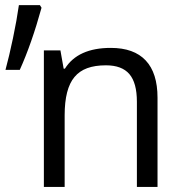

<svg xmlns="http://www.w3.org/2000/svg" viewBox="-20 -734 719 754"><path d="M152.3 -536.1H217.3L230 -464.4H234.9Q286.1 -545.9 415 -545.9Q505.9 -545.9 552.2 -496.6Q598.6 -447.3 598.6 -350.1V0H517.6V-334.5Q517.6 -408.7 488 -443.1Q458.5 -477.5 396 -477.5Q353 -477.5 322.5 -466.3Q292 -455.1 272.5 -431.6Q233.9 -385.7 233.9 -281.2V0H152.3ZM54.2 -713.9H136.7L143.1 -703.6Q104 -562 57.6 -459.5H1.5Q16.1 -513.2 31 -584.2Q45.9 -655.3 54.2 -713.9Z"/></svg>

Font: Viking Open Sans
Style: Regular
Weight: 400
Foundry: Ascender Corporation
Version: Version 2.001